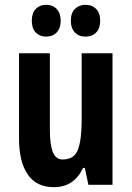

<svg xmlns="http://www.w3.org/2000/svg" viewBox="-20 -818 548 797"><path d="M447 -597V-51H347L332 -121H325Q287 -41 204 -41Q131 -41 95 -94Q59 -147 59 -242V-597H187V-279Q187 -217 199.5 -186.5Q212 -156 240 -156Q289 -156 304 -198Q319 -240 319 -319V-597ZM112 -732Q112 -764 128.5 -781Q145 -798 171 -798Q199 -798 215.5 -780.5Q232 -763 232 -732Q232 -701 215.5 -683.5Q199 -666 171 -666Q145 -666 128.5 -683Q112 -700 112 -732ZM274 -732Q274 -764 291 -781Q308 -798 335 -798Q363 -798 379.5 -780.5Q396 -763 396 -732Q396 -701 379.5 -683.5Q363 -666 335 -666Q307 -666 290.5 -683.5Q274 -701 274 -732Z"/></svg>

Font: Noto Sans Tamil UI ExtraCondensed
Style: Bold
Weight: 700
Width: 2
Designer: Jelle Bosma - Monotype Design Team
Foundry: Monotype Imaging Inc.
Version: Version 2.004; ttfautohint (v1.8.4.7-5d5b)